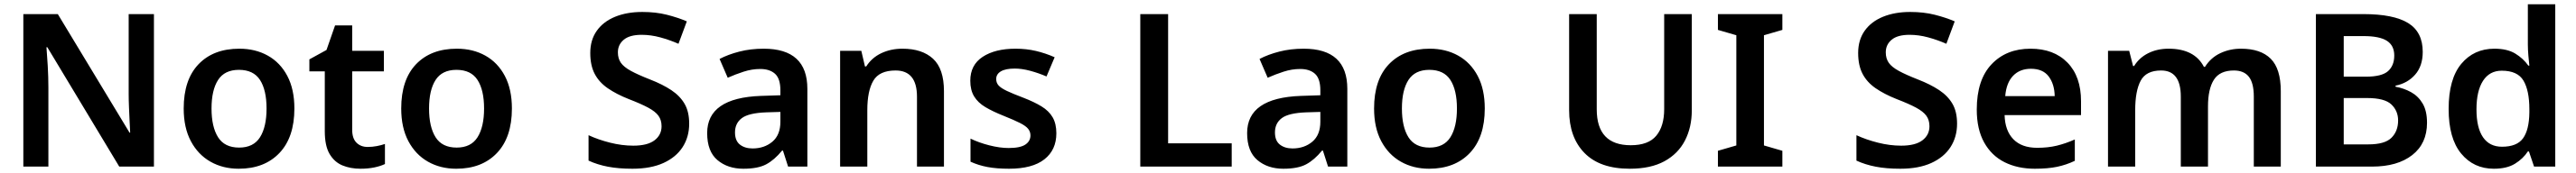

<svg xmlns="http://www.w3.org/2000/svg" viewBox="-20 -780 12033 810"><path d="M699 0H537L201 -559H197Q200 -524 203 -471.5Q206 -419 206 -370V0H89V-714H250L585 -159H588Q587 -178 585.5 -209.5Q584 -241 582.5 -276.5Q581 -312 581 -341V-714H699Z M1355 -272Q1355 -137 1285 -63.5Q1215 10 1095 10Q1021 10 963 -23Q905 -56 871.5 -119Q838 -182 838 -272Q838 -407 907.5 -479.5Q977 -552 1098 -552Q1173 -552 1231 -519.5Q1289 -487 1322 -424.5Q1355 -362 1355 -272ZM968 -272Q968 -186 998.5 -137.5Q1029 -89 1097 -89Q1164 -89 1194.5 -137.5Q1225 -186 1225 -272Q1225 -358 1194.5 -405.5Q1164 -453 1096 -453Q1029 -453 998.5 -405.5Q968 -358 968 -272Z M1697 -92Q1719 -92 1740 -96Q1761 -100 1778 -106V-12Q1757 -2 1728 4Q1699 10 1664 10Q1617 10 1579.5 -5.5Q1542 -21 1519.5 -59Q1497 -97 1497 -166V-446H1425V-502L1505 -546L1545 -661H1625V-542H1773V-446H1625V-172Q1625 -132 1645 -112Q1665 -92 1697 -92Z M2371 -272Q2371 -137 2301 -63.5Q2231 10 2111 10Q2037 10 1979 -23Q1921 -56 1887.5 -119Q1854 -182 1854 -272Q1854 -407 1923.5 -479.5Q1993 -552 2114 -552Q2189 -552 2247 -519.5Q2305 -487 2338 -424.5Q2371 -362 2371 -272ZM1984 -272Q1984 -186 2014.5 -137.5Q2045 -89 2113 -89Q2180 -89 2210.5 -137.5Q2241 -186 2241 -272Q2241 -358 2210.5 -405.5Q2180 -453 2112 -453Q2045 -453 2014.5 -405.5Q1984 -358 1984 -272Z M3199 -201Q3199 -139 3168.5 -91.5Q3138 -44 3079 -17Q3020 10 2934 10Q2869 10 2819.5 0.5Q2770 -9 2729 -28V-147Q2774 -126 2829.5 -112Q2885 -98 2938 -98Q3004 -98 3037 -123Q3070 -148 3070 -189Q3070 -218 3055.5 -238Q3041 -258 3007.5 -276Q2974 -294 2917 -316Q2859 -339 2818.5 -367Q2778 -395 2757.5 -434.5Q2737 -474 2737 -532Q2737 -593 2767.5 -636Q2798 -679 2853 -701.5Q2908 -724 2980 -724Q3043 -724 3094.5 -711Q3146 -698 3188 -680L3149 -575Q3108 -593 3064 -605Q3020 -617 2977 -617Q2921 -617 2893.5 -594Q2866 -571 2866 -535Q2866 -506 2880 -486Q2894 -466 2927 -448Q2960 -430 3016 -408Q3075 -385 3115.5 -358Q3156 -331 3177.5 -294Q3199 -257 3199 -201Z M3547 -552Q3751 -552 3751 -364V0H3661L3637 -75H3633Q3597 -31 3558.5 -10.5Q3520 10 3452 10Q3379 10 3331 -30.5Q3283 -71 3283 -157Q3283 -322 3534 -331L3625 -334V-357Q3625 -412 3600 -434.5Q3575 -457 3531 -457Q3492 -457 3453.5 -444.5Q3415 -432 3379 -416L3341 -504Q3381 -525 3433.5 -538.5Q3486 -552 3547 -552ZM3559 -254Q3477 -251 3445 -227Q3413 -203 3413 -160Q3413 -121 3436 -103Q3459 -85 3495 -85Q3550 -85 3587.5 -116.5Q3625 -148 3625 -210V-256Z M4195 -552Q4287 -552 4338 -505Q4389 -458 4389 -353V0H4263V-327Q4263 -450 4163 -450Q4087 -450 4059 -402Q4031 -354 4031 -264V0H3904V-542H4003L4020 -469H4026Q4052 -510 4096.5 -531Q4141 -552 4195 -552Z M4914 -156Q4914 -78 4858 -34Q4802 10 4693 10Q4635 10 4592.5 2Q4550 -6 4513 -23V-131Q4552 -112 4601 -99.5Q4650 -87 4691 -87Q4745 -87 4769 -103Q4793 -119 4793 -146Q4793 -163 4782.5 -176.5Q4772 -190 4744.5 -204Q4717 -218 4667 -238Q4617 -258 4582.5 -278.5Q4548 -299 4530 -328.5Q4512 -358 4512 -402Q4512 -476 4570 -514Q4628 -552 4723 -552Q4774 -552 4818.5 -541.5Q4863 -531 4906 -512L4868 -422Q4831 -438 4792 -448.5Q4753 -459 4720 -459Q4677 -459 4655 -446Q4633 -433 4633 -410Q4633 -392 4644.5 -379.5Q4656 -367 4683.5 -354Q4711 -341 4761 -322Q4810 -303 4844.5 -282Q4879 -261 4896.5 -231Q4914 -201 4914 -156Z M5306 0V-714H5436V-109H5733V0Z M6069 -552Q6273 -552 6273 -364V0H6183L6159 -75H6155Q6119 -31 6080.5 -10.5Q6042 10 5974 10Q5901 10 5853 -30.5Q5805 -71 5805 -157Q5805 -322 6056 -331L6147 -334V-357Q6147 -412 6122 -434.5Q6097 -457 6053 -457Q6014 -457 5975.5 -444.5Q5937 -432 5901 -416L5863 -504Q5903 -525 5955.5 -538.5Q6008 -552 6069 -552ZM6081 -254Q5999 -251 5967 -227Q5935 -203 5935 -160Q5935 -121 5958 -103Q5981 -85 6017 -85Q6072 -85 6109.5 -116.5Q6147 -148 6147 -210V-256Z M6915 -272Q6915 -137 6845 -63.5Q6775 10 6655 10Q6581 10 6523 -23Q6465 -56 6431.5 -119Q6398 -182 6398 -272Q6398 -407 6467.5 -479.5Q6537 -552 6658 -552Q6733 -552 6791 -519.5Q6849 -487 6882 -424.5Q6915 -362 6915 -272ZM6528 -272Q6528 -186 6558.5 -137.5Q6589 -89 6657 -89Q6724 -89 6754.5 -137.5Q6785 -186 6785 -272Q6785 -358 6754.5 -405.5Q6724 -453 6656 -453Q6589 -453 6558.5 -405.5Q6528 -358 6528 -272Z M7882 -264Q7882 -184 7850 -122Q7818 -60 7754 -25Q7690 10 7592 10Q7453 10 7381 -63.5Q7309 -137 7309 -264V-714H7438V-268Q7438 -100 7597 -100Q7679 -100 7716 -144.5Q7753 -189 7753 -269V-714H7882Z M8305 0H8004V-74L8090 -99V-615L8004 -640V-714H8305V-640L8219 -615V-99L8305 -74Z M9121 -201Q9121 -139 9090.5 -91.5Q9060 -44 9001 -17Q8942 10 8856 10Q8791 10 8741.5 0.5Q8692 -9 8651 -28V-147Q8696 -126 8751.5 -112Q8807 -98 8860 -98Q8926 -98 8959 -123Q8992 -148 8992 -189Q8992 -218 8977.5 -238Q8963 -258 8929.5 -276Q8896 -294 8839 -316Q8781 -339 8740.5 -367Q8700 -395 8679.5 -434.5Q8659 -474 8659 -532Q8659 -593 8689.5 -636Q8720 -679 8775 -701.5Q8830 -724 8902 -724Q8965 -724 9016.5 -711Q9068 -698 9110 -680L9071 -575Q9030 -593 8986 -605Q8942 -617 8899 -617Q8843 -617 8815.5 -594Q8788 -571 8788 -535Q8788 -506 8802 -486Q8816 -466 8849 -448Q8882 -430 8938 -408Q8997 -385 9037.5 -358Q9078 -331 9099.5 -294Q9121 -257 9121 -201Z M9464 -552Q9573 -552 9636.5 -487Q9700 -422 9700 -306V-241H9343Q9345 -168 9384 -128Q9423 -88 9495 -88Q9546 -88 9587 -98Q9628 -108 9671 -127V-27Q9631 -8 9588 1Q9545 10 9484 10Q9404 10 9343 -20.5Q9282 -51 9247.5 -113Q9213 -175 9213 -267Q9213 -406 9282 -479Q9351 -552 9464 -552ZM9466 -458Q9414 -458 9382.5 -425Q9351 -392 9346 -330H9577Q9576 -386 9549 -422Q9522 -458 9466 -458Z M10447 -552Q10539 -552 10586 -505Q10633 -458 10633 -353V0H10507V-328Q10507 -391 10484 -420.5Q10461 -450 10414 -450Q10348 -450 10320.5 -406.5Q10293 -363 10293 -282V0H10166V-328Q10166 -450 10074 -450Q10004 -450 9978.5 -402Q9953 -354 9953 -264V0H9826V-542H9925L9943 -471H9948Q9972 -510 10014 -531Q10056 -552 10109 -552Q10230 -552 10274 -467H10279Q10306 -510 10350.5 -531Q10395 -552 10447 -552Z M11019 -714Q11160 -714 11228 -672Q11296 -630 11296 -537Q11296 -471 11260.5 -430.5Q11225 -390 11169 -379V-374Q11208 -367 11241.5 -348.5Q11275 -330 11295.5 -295.5Q11316 -261 11316 -205Q11316 -108 11247 -54Q11178 0 11059 0H10797V-714ZM11030 -421Q11105 -421 11134 -447Q11163 -473 11163 -520Q11163 -567 11128.5 -589Q11094 -611 11020 -611H10927V-421ZM10927 -321V-104H11042Q11119 -104 11150 -135Q11181 -166 11181 -216Q11181 -261 11149.5 -291Q11118 -321 11036 -321Z M11628 10Q11534 10 11475.5 -61Q11417 -132 11417 -270Q11417 -410 11476 -481Q11535 -552 11631 -552Q11691 -552 11728.5 -529Q11766 -506 11789 -473H11794Q11792 -489 11789.5 -518.5Q11787 -548 11787 -571V-760H11915V0H11816L11792 -71H11787Q11765 -37 11727 -13.5Q11689 10 11628 10ZM11666 -93Q11736 -93 11764.5 -132.5Q11793 -172 11794 -253V-269Q11794 -356 11766.5 -402.5Q11739 -449 11665 -449Q11608 -449 11577.5 -401.5Q11547 -354 11547 -268Q11547 -182 11577.5 -137.5Q11608 -93 11666 -93Z"/></svg>

Font: Noto Sans Lao UI SemBd
Style: Regular
Weight: 600
Designer: Monotype Design Team
Foundry: Monotype Imaging Inc.
Version: Version 2.000; ttfautohint (v1.8.4.7-5d5b)